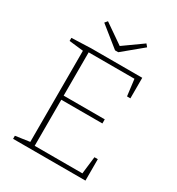

<svg xmlns="http://www.w3.org/2000/svg" viewBox="-205 -1007 1042 1133"><g transform="rotate(30 315.5 -440.5)"><path d="M528 -146H551V0H58V-21L155 -35V-656L58 -667V-688L189 -693H538V-553H515L501 -665H189V-370H469V-342H189V-28H514ZM458 -881 473 -863 340 -753H318L181 -863L196 -881L329 -789Z"/></g></svg>

Font: Bitter ExtraLight
Style: Regular
Weight: 200
Designer: Sol Matas, and Bitter project Authors
Foundry: Sol Matas
Version: Version 2.001